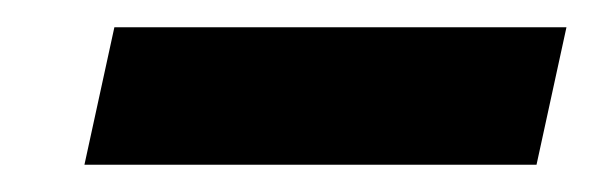

<svg xmlns="http://www.w3.org/2000/svg" viewBox="-20 -370 452 141"><path d="M64 -350H396L374 -249H42Z"/></svg>

Font: Prompt Medium
Style: Italic
Weight: 500
Italic angle: -12°
Designer: Katatrad Team
Foundry: CadsonDemak
Version: Version 1.001